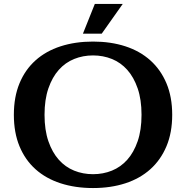

<svg xmlns="http://www.w3.org/2000/svg" viewBox="-20 -930 940 970"><path d="M450 -650Q399 -650 354.5 -632Q310 -614 277 -577Q244 -540 224.5 -483.5Q205 -427 205 -350Q205 -273 224.5 -216.5Q244 -160 277 -123Q310 -86 354.5 -68Q399 -50 450 -50Q501 -50 545.5 -68Q590 -86 623 -123Q656 -160 675.5 -216.5Q695 -273 695 -350Q695 -427 675.5 -483.5Q656 -540 623 -577Q590 -614 545.5 -632Q501 -650 450 -650ZM450 -720Q540 -720 613.5 -696Q687 -672 739.5 -625Q792 -578 821 -509Q850 -440 850 -350Q850 -260 821 -191Q792 -122 739.5 -75Q687 -28 613.5 -4Q540 20 450 20Q360 20 286 -4Q212 -28 159.5 -75Q107 -122 78.5 -191Q50 -260 50 -350Q50 -440 78.5 -509Q107 -578 159.5 -625Q212 -672 286 -696Q360 -720 450 -720ZM600 -910 494 -760H399L459 -910Z"/></svg>

Font: Prosto One
Style: Regular
Weight: 400
Designer: Pavel Emelyanov and Jovanny lemonad
Foundry: Pavel Emelyanov and Jovanny Lemonad
Version: Version 1.001